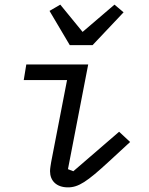

<svg xmlns="http://www.w3.org/2000/svg" viewBox="-20 -793 640 825"><path d="M272 12.1C317.1 12.1 354 -12.1 448.2 -99.1L539.1 -182.9L491.8 -226.9L295.1 -57.2L272 -66.1L359 -516H93L82 -448.9H268.1L199.9 -96.9C198.2 -84.9 195 -70 195 -57.2C195 -17 221.9 12.1 272 12.1ZM192.8 -746.1 279.8 -599.1H377.8L511 -740.1L471.9 -773.1L334.9 -655.9L239 -773.1Z"/></svg>

Font: Margiela Mono Italic Italic
Style: Regular
Weight: 400
Designer: Mike Abbink, Paul van der Laan, Pieter van Rosmalen
Foundry: Bold Monday
Version: Version 2.003 2021